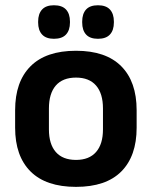

<svg xmlns="http://www.w3.org/2000/svg" viewBox="-20 -697 577 730"><path d="M269 13.5Q155 13.5 96.2 -45Q37.5 -103.5 37.5 -211.5V-278Q37.5 -386.5 96.2 -445.2Q155 -504 269 -504Q382.5 -504 441 -445.2Q499.5 -386.5 499.5 -278V-211.5Q499.5 -103.5 441.2 -45Q383 13.5 269 13.5ZM269 -89Q319 -89 345.2 -119Q371.5 -149 371.5 -205V-284.5Q371.5 -341.5 345.2 -371.8Q319 -402 269 -402Q218.5 -402 192.2 -371.8Q166 -341.5 166 -284.5V-205Q166 -149 192.2 -119Q218.5 -89 269 -89ZM185 -549.5Q155 -549.5 140 -565.8Q125 -582 125 -611.5V-615Q125 -644.5 140 -660.8Q155 -677 185 -677Q216 -677 231 -660.8Q246 -644.5 246 -615V-611.5Q246 -582 231 -565.8Q216 -549.5 185 -549.5ZM352.5 -549.5Q322 -549.5 307.2 -565.8Q292.5 -582 292.5 -611.5V-615Q292.5 -644.5 307.2 -660.8Q322 -677 352.5 -677Q383 -677 398 -660.8Q413 -644.5 413 -615V-611.5Q413 -582 398 -565.8Q383 -549.5 352.5 -549.5Z"/></svg>

Font: Anek Devanagari SemiBold
Style: Regular
Weight: 600
Designer: Kailash Malviya (Devanagari) & Yesha Goshar (Latin)
Foundry: Ek Type
Version: Version 1.003